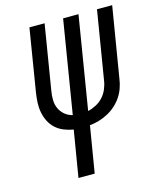

<svg xmlns="http://www.w3.org/2000/svg" viewBox="-111 -813 736 892"><g transform="rotate(-15 257.0 -367.5)"><path d="M155 0 192 -223Q168 -227 146 -236Q124 -245 107.5 -260Q91 -275 80.5 -295.5Q70 -316 65.5 -339Q61 -362 62 -386Q63 -410 67 -435L116 -735H189L138 -424Q134 -402 134.5 -380Q135 -358 143.5 -339.5Q152 -321 168 -307.5Q184 -294 205 -289L278 -735H352L279 -289Q298 -293 318 -303.5Q338 -314 352.5 -330Q367 -346 375.5 -366Q384 -386 387 -407L441 -735H514L458 -396Q455 -374 447.5 -352.5Q440 -331 427 -311.5Q414 -292 396 -276Q378 -260 357 -249Q336 -238 314 -231.5Q292 -225 270 -223L233 0Z"/></g></svg>

Font: Iosevka Fixed
Style: Italic
Weight: 400
Italic angle: -9°
Monospace: yes
Designer: Belleve Invis
Foundry: Belleve Invis
Version: Version 33.2.4